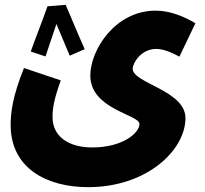

<svg xmlns="http://www.w3.org/2000/svg" viewBox="-20 -543 848 793"><path d="M176 -517C163 -477 119 -366 107 -330L168 -310C175 -331 196 -393 213 -444C232 -400 256 -340 268 -313L330 -340C308 -387 270 -481 251 -523ZM24 -27C24 152 173 230 344 230C588 230 746 76 746 -55C746 -170 528 -199 528 -259C528 -281 561 -341 626 -341C655 -341 692 -325 721 -309L787 -447C743 -473 685 -499 623 -499C455 -499 353 -336 353 -231C353 -91 556 -70 556 -31C556 6 487 66 361 66C261 66 197 19 197 -59C197 -96 203 -133 231 -211L79 -262C32 -145 24 -79 24 -27Z"/></svg>

Font: Noto Sans Arabic UI Cn Bk
Style: Regular
Weight: 900
Width: 3
Designer: Monotype Design Team, Nadine Chahine and Nizar Qandah
Foundry: Monotype Imaging Inc.
Version: Version 2.010